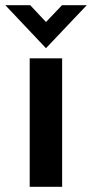

<svg xmlns="http://www.w3.org/2000/svg" viewBox="-54 -717 352 737"><path d="M60 -493H184.5V0H60ZM-33.5 -697H62L122.5 -632.5L184 -697H279L122.5 -532Z"/></svg>

Font: HK Grotesk
Style: Bold
Weight: 700
Designer: Alfredo Marco Pradil
Foundry: Hanken Design Co.
Version: Version 3.001